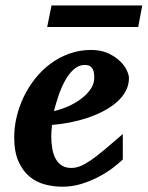

<svg xmlns="http://www.w3.org/2000/svg" viewBox="-20 -687 553 719"><path d="M333 -396Q333 -404.8 331.8 -413.3Q330.6 -421.9 326.9 -428.7Q323.2 -435.5 316.2 -439.7Q309.1 -443.8 297.9 -443.8Q274.4 -443.8 256.1 -427.2Q237.8 -410.6 223.6 -385Q209.5 -359.4 199.2 -328.9Q189 -298.3 182.1 -271Q208 -276.9 234.9 -288.6Q261.7 -300.3 283.4 -316.7Q305.2 -333 319.1 -353Q333 -373 333 -396ZM462.9 -395Q462.9 -368.7 450.9 -346.2Q439 -323.7 418 -305.2Q397 -286.6 368.9 -271.7Q340.8 -256.8 308.8 -246.1Q276.9 -235.4 242.4 -228.5Q208 -221.7 174.8 -219.2Q173.8 -210 172.9 -198.2Q171.9 -186.5 171.9 -178.2Q171.9 -152.3 175.8 -130.4Q179.7 -108.4 188.5 -92.3Q197.3 -76.2 211.7 -67.1Q226.1 -58.1 247.1 -58.1Q263.2 -58.1 279.8 -64.5Q296.4 -70.8 318.4 -85.7Q340.3 -100.6 369.6 -125Q398.9 -149.4 439.9 -185.1V-89.8Q425.3 -75.7 401.9 -57.9Q378.4 -40 348.6 -24.4Q318.8 -8.8 284.7 1.7Q250.5 12.2 213.9 12.2Q181.2 12.2 148.9 3.9Q116.7 -4.4 91.1 -25.4Q65.4 -46.4 49.3 -82.3Q33.2 -118.2 33.2 -173.8Q33.2 -211.9 42.7 -251Q52.2 -290 69.8 -326.2Q87.4 -362.3 112.8 -394Q138.2 -425.8 170.2 -449.2Q202.1 -472.7 240.2 -486.3Q278.3 -500 320.8 -500Q357.4 -500 384.3 -487.8Q411.1 -475.6 428.7 -458.7Q446.3 -441.9 454.6 -424.1Q462.9 -406.2 462.9 -395ZM497.6 -585.9H156.7L172.9 -666.5H512.7Z"/></svg>

Font: Charis SIL Am
Style: Bold Italic
Weight: 700
Italic angle: -11°
Foundry: SIL International
Version: Version 5.000